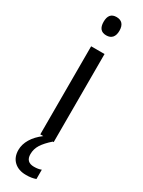

<svg xmlns="http://www.w3.org/2000/svg" viewBox="-250 -763 753 1012"><g transform="rotate(30 126.0 -257.0)"><path d="M167 0H85.4V-536.1H167ZM77.6 -681.2Q77.6 -709 89.4 -722.9Q101.1 -736.8 125 -736.8Q148.9 -736.8 161.4 -722.7Q173.8 -708.5 173.8 -681.2Q173.8 -654.3 161.4 -639.9Q148.9 -625.5 125 -625.5Q77.6 -625.5 77.6 -681.2ZM26.4 128.4Q26.4 94.2 46.1 61.3Q65.9 28.3 103.5 0H161.6Q126 31.2 109.1 57.9Q92.3 84.5 92.3 115.7Q92.3 164.6 141.6 164.6Q168 164.6 185.5 157.2V213.9Q161.1 223.1 127 223.1Q81.1 223.1 53.7 197.8Q26.4 172.4 26.4 128.4Z"/></g></svg>

Font: Viking Open Sans
Style: Regular
Weight: 400
Foundry: Ascender Corporation
Version: Version 2.001